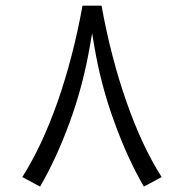

<svg xmlns="http://www.w3.org/2000/svg" viewBox="-20 -688 668 697"><path d="M279.6 -667.5C256.9 -542.6 226.7 -426.2 188.9 -317.9C150.6 -209.6 107.8 -118.9 61 -45.3L125.4 -10.6C164.7 -77.6 200.5 -155.7 233.2 -244.8C266 -334 290.2 -426.7 306.8 -523.4L314.4 -567.3L321.9 -522.9C338 -426.7 362.2 -334 395 -245.3C427.2 -156.2 463 -78.1 502.3 -10.6L566.8 -45.3C519.9 -118.9 477.1 -209.6 439.3 -317.9C401.5 -425.7 371.3 -542.1 348.6 -667.5Z"/></svg>

Font: Vazir FD Light
Style: Regular
Weight: 300
Foundry: DejaVu fonts team - Redesigned by Saber Rastikerdar
Version: Version 21.10;October 20, 2019;FontCreator 12.0.0.2547 64-bi